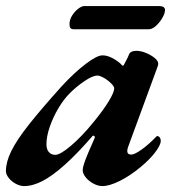

<svg xmlns="http://www.w3.org/2000/svg" viewBox="-44 -615 605 649"><path d="M37.6 14Q24 14 9.5 6.3Q-4.9 -1.5 -14.5 -13.5Q-24 -25.6 -24 -36.6Q-24 -66.8 -6.2 -103.7Q11.7 -140.5 53 -193Q94.4 -245.5 164.3 -323.2Q207.7 -370.2 245.8 -399Q283.9 -427.9 302.3 -427.9Q329 -427.9 361.5 -401.6Q368.1 -394.2 369.1 -393.7Q370 -393.1 371 -393.1Q373 -393.1 373.7 -393.8Q374.4 -394.5 377 -399.9Q384.5 -414.1 387.5 -420.3Q390.5 -426.6 392.4 -431.6Q397.6 -443.2 416.7 -443.2Q432.2 -443.2 449.4 -436.1Q466.6 -429 478.7 -419.1Q490.8 -409.2 490.8 -400.1Q490.8 -394.3 488.7 -389.8L389 -118.3Q380.1 -92.5 399.5 -92.5Q411 -92.5 434.8 -109.6Q458.7 -126.6 482.6 -151.6Q485.4 -154.5 485.9 -154.7Q486.3 -155 487.5 -155Q492.3 -155 495.9 -150.5Q499.4 -145.9 499.4 -139.1Q499.4 -124.7 480.5 -100.1Q461.6 -75.5 431.8 -50.7Q395.6 -20.6 360.6 -3.3Q325.5 14 302.3 14Q287.4 14 271.7 5.5Q255.9 -2.9 245.7 -15.6Q235.5 -28.3 235.5 -40.6Q235.5 -47.5 240.7 -63.6Q242.5 -69.3 246.4 -79.2Q250.3 -89 255.1 -100.6Q259.9 -112.2 265.4 -124.2Q270.9 -136.2 275.4 -147.3Q278 -152.5 274.6 -155.1Q271.2 -157.8 268.5 -154.9Q217.3 -95.9 175.5 -58.4Q133.6 -20.8 100.2 -3.4Q66.8 14 37.6 14ZM142.8 -91.6Q159.9 -91.6 196.8 -123.2Q233.8 -154.8 272.4 -202.6Q304.6 -241.7 323.4 -272.5Q342.1 -303.4 342.1 -316.4Q342.1 -325.3 321.7 -342Q312.4 -349.5 302.1 -354.5Q291.9 -359.6 285.2 -359.6Q269.7 -359.6 242.7 -341.6Q215.7 -323.6 192.2 -300.2Q171.5 -279.7 153.4 -249.1Q135.2 -218.5 124.1 -186.1Q113 -153.6 113 -127.3Q113 -110.6 121 -101.1Q129 -91.6 142.8 -91.6ZM205.6 -516.1Q196.7 -516.1 193.8 -520.7Q190.9 -525.2 190.9 -533.3Q190.9 -548.3 199.8 -562.5Q208.7 -576.6 220.5 -585.6Q232.4 -594.6 241.2 -594.6H492.5Q513.8 -594.6 513.8 -581.3Q513.8 -570 504.8 -554.6Q495.9 -539.2 483.4 -527.7Q470.8 -516.1 458.9 -516.1Z"/></svg>

Font: EB Garamond
Style: Italic
Weight: 400
Italic angle: -17.2°
Designer: Georg Duffner and Octavio Pardo
Foundry: Georg Duffner
Version: Version 1.001